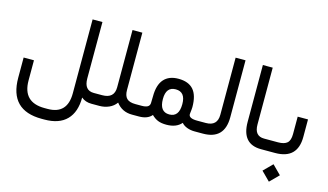

<svg xmlns="http://www.w3.org/2000/svg" viewBox="-98 -973 2609 1528"><g transform="rotate(15 1206.5 -208.5)"><path d="M581.1 -186.5Q581.1 -87.9 661.1 -87.9H679.7Q691.9 -87.9 691.9 -47.4V-42Q691.9 0 679.7 0H664.6Q614.7 0 581.1 -28.8Q581.1 90.8 519 154.5Q457 218.3 335.4 218.3H313Q48.8 218.3 48.8 -49.3V-215.8H133.8V-49.8Q133.8 129.9 313 129.9H338.9Q500.5 129.9 500.5 -42V-650.9H581.5Z M674.8 -87.9H730Q829.1 -87.9 829.1 -179.2V-651.4H910.2V-179.2Q910.2 -132.3 931.9 -110.1Q953.6 -87.9 1003.9 -87.9H1011.7Q1022.9 -87.9 1022.9 -47.4V-42Q1022.9 0 1011.7 0H999Q916.5 0 868.2 -64Q845.2 -31.7 808.6 -15.9Q772 0 731 0H674.8Q662.6 0 662.6 -42V-47.4Q662.6 -87.9 674.8 -87.9Z M1006.3 -87.9H1055.2Q1088.4 -87.9 1104.2 -97.4Q1120.1 -106.9 1121.6 -127Q1123 -149.4 1123 -183.1Q1123 -277.8 1164.3 -324.7Q1205.6 -371.6 1283.7 -371.6Q1366.7 -371.6 1407.5 -325.2Q1448.2 -278.8 1448.2 -182.1Q1448.2 -172.9 1446.8 -159.7Q1445.3 -146.5 1444.1 -136Q1442.9 -125.5 1442.9 -122.6Q1442.9 -87.9 1512.7 -87.9H1529.3Q1540.5 -87.9 1540.5 -47.4V-42Q1540.5 0 1529.3 0H1513.7Q1481.4 0 1452.4 -10.7Q1423.3 -21.5 1406.7 -41.5Q1365.2 6.8 1283.7 6.8Q1241.7 6.8 1213.9 -4.4Q1186 -15.6 1161.1 -40.5Q1127 0 1056.2 0H1006.3Q994.1 0 994.1 -42V-47.4Q994.1 -87.9 1006.3 -87.9ZM1364.7 -184.1Q1364.7 -284.7 1284.2 -284.7Q1204.6 -284.7 1204.6 -184.1Q1204.6 -78.1 1284.7 -78.1Q1364.7 -78.1 1364.7 -184.1Z M1524.4 -87.9H1584Q1678.7 -87.9 1678.7 -181.2V-651.4H1760.3V-181.6Q1760.3 0 1583.5 0H1524.4Q1512.2 0 1512.2 -42V-47.4Q1512.2 -87.9 1524.4 -87.9Z M2096.2 -42Q2096.2 0 2085 0H2062.5Q1903.3 0 1903.3 -183.1V-650.9H1984.4V-182.6Q1984.4 -87.9 2064 -87.9H2085Q2096.2 -87.9 2096.2 -47.4Z M2079.6 -87.9H2178.7Q2230 -87.9 2253.7 -108.9Q2277.3 -129.9 2277.3 -182.1V-325.7H2362.3V-181.6Q2362.3 0 2178.2 0H2079.6Q2067.4 0 2067.4 -42V-47.4Q2067.4 -87.9 2079.6 -87.9ZM2117.7 161.6 2189.5 89.8 2261.2 161.6 2189.5 233.4Z"/></g></svg>

Font: Shabnam FD
Style: Regular
Weight: 400
Foundry: DejaVu fonts team - Redesigned by Saber Rastikerdar - Based on Vazir font
Version: Version 5.00;October 20, 2019;FontCreator 12.0.0.2547 64-bit